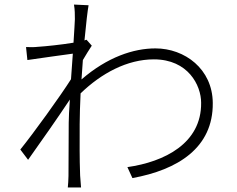

<svg xmlns="http://www.w3.org/2000/svg" viewBox="-20 -798 1040 841"><path d="M359 -624 350 -621C357 -695 364 -754 368 -775L304 -778C308 -756 308 -733 308 -714C308 -703 305 -663 302 -611C248 -602 179 -595 147 -593C129 -591 112 -591 94 -592L100 -535C165 -545 257 -557 299 -563C296 -527 294 -489 291 -451C245 -378 125 -212 69 -143L103 -98C160 -178 235 -285 286 -362C283 -318 281 -282 281 -260C281 -161 280 -122 280 -27C280 -11 278 13 277 23H335C334 6 332 -12 331 -29C328 -114 329 -159 329 -255C329 -295 331 -341 333 -389C424 -477 537 -538 654 -538C804 -538 861 -424 861 -348C863 -170 700 -89 538 -66L560 -18C758 -54 914 -150 912 -347C911 -496 789 -586 661 -586C565 -586 450 -548 337 -450C339 -479 341 -507 343 -535C356 -557 370 -580 382 -598Z"/></svg>

Font: Noto Sans CJK Light
Style: Regular
Weight: 300
Designer: Ryoko NISHIZUKA (kana & ideographs); Paul D. Hunt (Latin, Greek & Cyrillic); Wenlong ZHANG (bopomofo); Sandoll Communica
Foundry: Adobe Systems Incorporated
Version: Version 1.000;PS 1;hotconv 1.0.78;makeotf.lib2.5.61930